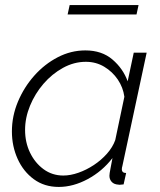

<svg xmlns="http://www.w3.org/2000/svg" viewBox="-20 -728 631 758"><path d="M212 10Q155 10 113.5 -20.5Q72 -51 49.5 -101Q27 -151 27 -209Q27 -270 51 -327Q75 -384 115.5 -429.5Q156 -475 208 -502Q260 -529 317 -529Q382 -529 424 -493Q466 -457 484 -407L508 -520H559L463 -72Q462 -69 461.5 -66Q461 -63 461 -60Q461 -45 478 -45L468 0Q462 0 457 1Q452 2 448 1Q430 0 421 -10Q412 -20 412 -34Q412 -39 413 -45Q414 -51 416.5 -64.5Q419 -78 424 -104Q384 -52 326.5 -21Q269 10 212 10ZM230 -35Q258 -35 289.5 -46Q321 -57 350.5 -76.5Q380 -96 402.5 -121.5Q425 -147 435 -175L471 -346Q466 -383 445 -414Q424 -445 391.5 -464.5Q359 -484 319 -484Q272 -484 228.5 -460Q185 -436 151.5 -397Q118 -358 98.5 -310.5Q79 -263 79 -215Q79 -166 98.5 -125.5Q118 -85 152 -60Q186 -35 230 -35ZM247 -671 255 -708H527L519 -671Z"/></svg>

Font: Raleway Thin Light
Style: Italic
Weight: 300
Italic angle: -12°
Version: Version 4.026